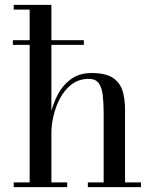

<svg xmlns="http://www.w3.org/2000/svg" viewBox="-20 -770 636 790"><path d="M33 -585.5V-604.5H325V-585.5ZM36.5 0V-19.5H102V-730.5H36.5V-750H191.5V-19.5H256.5V0ZM341.5 0V-19.5H406.5V-304.5Q406.5 -346.5 402.8 -378.2Q399 -410 386 -427.8Q373 -445.5 345.5 -445.5Q305 -445.5 275.8 -423.5Q246.5 -401.5 228 -367.2Q209.5 -333 200.5 -294.8Q191.5 -256.5 191.5 -224.5L179 -222Q179 -255 187.8 -297.2Q196.5 -339.5 216.8 -379Q237 -418.5 271.5 -444Q306 -469.5 357 -469.5Q414.5 -469.5 444 -450Q473.5 -430.5 484 -396.8Q494.5 -363 494.5 -319.5V-19.5H560V0Z"/></svg>

Font: Bodoni Moda 11pt
Style: Regular
Weight: 400
Version: Version 2.004